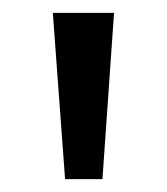

<svg xmlns="http://www.w3.org/2000/svg" viewBox="-20 -734 259 298"><path d="M157 -714 139 -456H81L62 -714Z"/></svg>

Font: Noto Sans Thai SemiCondensed
Style: Regular
Weight: 400
Width: 4
Designer: Monotype Design Team
Foundry: Monotype Imaging Inc.
Version: Version 2.001